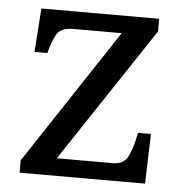

<svg xmlns="http://www.w3.org/2000/svg" viewBox="-44 -579 599 622"><g transform="rotate(5 255.5 -268.0)"><path d="M450 0H42V-40L332 -479H176C149 -479 132 -472 123 -459C114 -445 106 -425 99 -398L98 -394H56L66 -536H449V-495L158 -57H340C363 -57 379 -65 388 -82C397 -99 403 -118 408 -139L413 -162H455L450 0Z"/></g></svg>

Font: NameLogos Serif
Style: Regular
Weight: 500
Version: Version 0.1